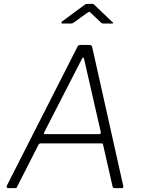

<svg xmlns="http://www.w3.org/2000/svg" viewBox="-20 -975 746 995"><path d="M22 0Q18 0 15.5 -3.5Q13 -7 15 -12L381 -732Q384 -738 387.5 -740Q391 -742 398 -742H442Q450 -742 454 -738.5Q458 -735 458 -730L619 -10Q620 -6 618 -3Q616 0 611 0H576Q564 0 563 -10L514 -226Q513 -232 506 -232H191Q183 -232 179 -224L68 -6Q67 -2 64 -1Q61 0 56 0H22ZM494 -280Q504 -280 502 -292L416 -668Q414 -678 410.5 -677Q407 -676 402 -665L211 -293Q207 -285 207.5 -282.5Q208 -280 212 -280ZM501 -860 450 -909Q443 -915 441.5 -914Q440 -913 430 -907L362 -858Q356 -854 353.5 -853.5Q351 -853 345 -853H304Q299 -853 298 -856.5Q297 -860 302 -864L413 -946Q419 -951 423.5 -953Q428 -955 436 -955H458Q465 -955 468 -951Q471 -947 474 -945L561 -862Q567 -858 566.5 -855.5Q566 -853 560 -853H515Q511 -853 508 -855Q505 -857 501 -860Z"/></svg>

Font: Libre Franklin ExtraLight
Style: Italic
Weight: 250
Italic angle: -8°
Designer: Pablo Impallari, Rodrigo Fuenzalida, Nhung Nguyen
Foundry: Impallari Type
Version: Version 3.000